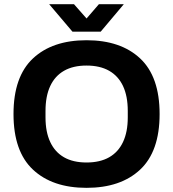

<svg xmlns="http://www.w3.org/2000/svg" viewBox="-20 -892 833 924"><path d="M396.4 12Q232.2 12 138.6 -75.7Q45 -163.3 45 -343.2Q45 -523.1 138.6 -610.8Q232.2 -698.4 396.4 -698.4Q560.7 -698.4 654.4 -610.8Q748.1 -523.1 748.1 -343.2Q748.1 -163.3 654.4 -75.7Q560.7 12 396.4 12ZM396.4 -110Q461.1 -110 505.2 -135Q549.3 -160.1 572.1 -208.7Q594.9 -257.2 594.9 -326.9V-358Q594.9 -429.3 572.1 -477.8Q549.3 -526.3 505.2 -551.4Q461.1 -576.5 396.4 -576.5Q332 -576.5 288.2 -551.4Q244.3 -526.3 221.7 -477.8Q199 -429.3 199 -358V-326.9Q199 -257.2 221.7 -208.7Q244.3 -160.1 288.2 -135Q332 -110 396.4 -110ZM216.7 -871.7H336.2L424.7 -771L368.2 -770.2L455.9 -871.7H575.8L464.5 -739.5H328.8Z"/></svg>

Font: Archivo Variable SemiBold
Style: Regular
Weight: 600
Designer: Hector Gatti
Foundry: Omnibus-Type
Version: Version 2.001